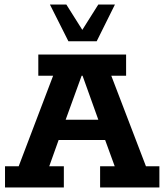

<svg xmlns="http://www.w3.org/2000/svg" viewBox="-20 -822 721 842"><path d="M2 0V-93H62L213 -490H148V-583H533V-490H468L620 -93H679V0H419V-93H483L428 -244L470 -208H212L250 -244L196 -93H260V0ZM256 -264 235 -297H442L423 -264L342 -490H338ZM280 -641 199 -802H271L341 -691L411 -802H484L404 -641Z"/></svg>

Font: Rokkitt SemiBold
Style: Bold
Weight: 700
Version: Version 3.103